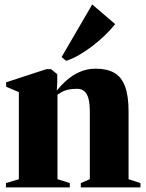

<svg xmlns="http://www.w3.org/2000/svg" viewBox="-20 -820 638 840"><path d="M62.5 -36V-417L7 -440.5V-460L183 -517.5H203L230.5 -495.5V-458.5L228.5 -423.5Q247.5 -447.5 272.5 -469.5Q297.5 -491.5 329.2 -505.5Q361 -519.5 399 -519.5Q448 -519.5 479.8 -501.5Q511.5 -483.5 527 -442.2Q542.5 -401 542.5 -331V-36L594.5 -19V0H333.5V-19L373 -36V-331Q373 -364.5 367.5 -386.8Q362 -409 349.8 -420.2Q337.5 -431.5 317 -431.5Q293.5 -431.5 277.8 -427.8Q262 -424 251 -418Q240 -412 231.5 -406V-36L285.5 -19V0H6V-19ZM269 -554 249.5 -570.5 383.5 -800.5 484 -714.5Q464.5 -690 439 -665.5Q413.5 -641 384.8 -619Q356 -597 326.8 -580Q297.5 -563 270 -554Z"/></svg>

Font: Merriweather 144pt Black
Style: Regular
Weight: 900
Version: Version 2.100